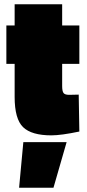

<svg xmlns="http://www.w3.org/2000/svg" viewBox="-20 -625 411 905"><path d="M70 260 90 45H294L232 260ZM273 -324V-220Q273 -195 279.5 -186.5Q286 -178 306 -178L351 -179L354 -5Q268 13 222 13Q129 13 89 -25.5Q49 -64 49 -168V-324H10V-505H49V-605H273V-505H354V-324Z"/></svg>

Font: Titillium Web Black
Style: Regular
Weight: 900
Version: Version 1.002;PS 35.000;hotconv 1.0.70;makeotf.lib2.5.55311